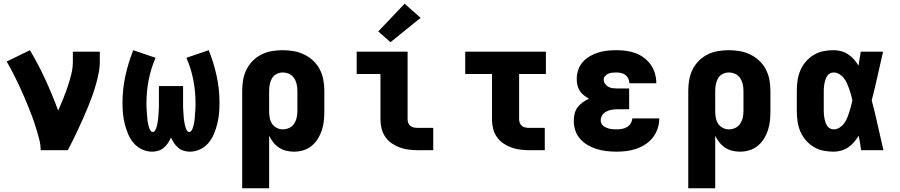

<svg xmlns="http://www.w3.org/2000/svg" viewBox="-20 -808 4840 1033"><path d="M199 0Q199 -26 193 -51Q187 -76 179.5 -100.5Q172 -125 164 -149.5Q156 -174 146.5 -198Q137 -222 127.5 -245.5Q118 -269 107.5 -293Q97 -317 86.5 -340Q76 -363 64.5 -386Q53 -409 41 -432Q29 -455 16 -477L141 -538Q187 -461 224.5 -379Q262 -297 293 -213Q307 -244 320 -276.5Q333 -309 344 -341.5Q355 -374 363.5 -408Q372 -442 372 -477V-530H517V-477Q517 -445 510.5 -413.5Q504 -382 495.5 -351.5Q487 -321 476 -291Q465 -261 453 -231.5Q441 -202 428 -172.5Q415 -143 401.5 -114.5Q388 -86 374 -57Q360 -28 345 0Z M799 8Q770 8 743.5 -4.5Q717 -17 698.5 -39Q680 -61 669 -87.5Q658 -114 651 -142Q644 -170 641.5 -198.5Q639 -227 639 -255Q639 -328 654.5 -399.5Q670 -471 697 -538L817 -497Q792 -440 780 -378Q768 -316 768 -254Q768 -247 768 -240Q768 -233 768.5 -226Q769 -219 769.5 -212Q770 -205 770.5 -198.5Q771 -192 771.5 -185Q772 -178 772.5 -171Q773 -164 774 -157.5Q775 -151 776.5 -144Q778 -137 779.5 -130.5Q781 -124 783.5 -117.5Q786 -111 790.5 -104.5Q795 -98 802 -98Q809 -98 813.5 -105Q818 -112 820.5 -119Q823 -126 824.5 -133Q826 -140 827.5 -147.5Q829 -155 830 -162Q831 -169 831.5 -176.5Q832 -184 832.5 -191.5Q833 -199 833.5 -206Q834 -213 834.5 -220.5Q835 -228 835 -235.5Q835 -243 835 -250.5Q835 -258 835 -265V-345H965V-265Q965 -258 965 -250.5Q965 -243 965 -235.5Q965 -228 965.5 -220.5Q966 -213 966.5 -206Q967 -199 967.5 -191.5Q968 -184 968.5 -176.5Q969 -169 970 -162Q971 -155 972.5 -147.5Q974 -140 975.5 -133Q977 -126 979.5 -119Q982 -112 986.5 -105Q991 -98 998 -98Q1005 -98 1009.5 -104.5Q1014 -111 1016.5 -117.5Q1019 -124 1020.5 -130.5Q1022 -137 1023.5 -144Q1025 -151 1026 -157.5Q1027 -164 1027.5 -171Q1028 -178 1028.5 -185Q1029 -192 1029.5 -198.5Q1030 -205 1030.5 -212Q1031 -219 1031.5 -226Q1032 -233 1032 -240Q1032 -247 1032 -254Q1032 -316 1020 -378Q1008 -440 983 -497L1103 -538Q1130 -471 1145.5 -399.5Q1161 -328 1161 -255Q1161 -227 1158.5 -198.5Q1156 -170 1149 -142Q1142 -114 1131 -87.5Q1120 -61 1101.5 -39Q1083 -17 1056.5 -4.5Q1030 8 1001 8Q985 8 968.5 3Q952 -2 939 -13Q926 -24 916.5 -38Q907 -52 900 -68Q893 -52 883.5 -38Q874 -24 861 -13Q848 -2 831.5 3Q815 8 799 8Z M1283 205V-320Q1283 -349 1288 -378Q1293 -407 1306 -433.5Q1319 -460 1340 -481Q1361 -502 1387 -515Q1413 -528 1442.5 -533Q1472 -538 1501 -538Q1530 -538 1559.5 -533Q1589 -528 1616 -515Q1643 -502 1665 -481.5Q1687 -461 1700.5 -434.5Q1714 -408 1719.5 -379Q1725 -350 1725 -320V-210Q1725 -184 1722.5 -158.5Q1720 -133 1712 -108.5Q1704 -84 1690.5 -62Q1677 -40 1657 -23.5Q1637 -7 1612 0.5Q1587 8 1562 8Q1540 8 1519.5 3Q1499 -2 1481.5 -13.5Q1464 -25 1450.5 -42Q1437 -59 1428 -78V205ZM1501 -112Q1519 -112 1535.5 -119.5Q1552 -127 1562 -142Q1572 -157 1576 -174.5Q1580 -192 1580 -210V-320Q1580 -338 1576 -355.5Q1572 -373 1562 -388Q1552 -403 1535.5 -410.5Q1519 -418 1501 -418Q1484 -418 1468 -410Q1452 -402 1443.5 -387Q1435 -372 1431.5 -354.5Q1428 -337 1428 -320V-210Q1428 -193 1431 -175.5Q1434 -158 1443 -143.5Q1452 -129 1468 -120.5Q1484 -112 1501 -112Z M2227 0Q2203 0 2178.5 -3Q2154 -6 2131 -14.5Q2108 -23 2087.5 -37Q2067 -51 2053 -71.5Q2039 -92 2033 -116Q2027 -140 2027 -165V-410H1899V-530H2173V-165Q2173 -155 2177 -145.5Q2181 -136 2189 -130Q2197 -124 2207 -122Q2217 -120 2227 -120H2311V0ZM2081 -581 2015 -639 2157 -788 2243 -712Z M2827 0Q2803 0 2778.5 -3Q2754 -6 2731 -14.5Q2708 -23 2687.5 -37Q2667 -51 2653 -71.5Q2639 -92 2633 -116Q2627 -140 2627 -165V-410H2483V-530H2917V-410H2773V-165Q2773 -155 2777 -145.5Q2781 -136 2789 -130Q2797 -124 2807 -122Q2817 -120 2827 -120H2911V0Z M3298 8Q3271 8 3244.5 5Q3218 2 3192.5 -5.5Q3167 -13 3143.5 -26.5Q3120 -40 3102 -60Q3084 -80 3075.5 -105.5Q3067 -131 3067 -158Q3067 -177 3071.5 -196Q3076 -215 3087.5 -230.5Q3099 -246 3115 -257.5Q3131 -269 3149 -277Q3134 -285 3121 -295.5Q3108 -306 3099 -320Q3090 -334 3086.5 -350Q3083 -366 3083 -383Q3083 -408 3091 -432Q3099 -456 3115.5 -474.5Q3132 -493 3153.5 -505.5Q3175 -518 3199 -525.5Q3223 -533 3248 -535.5Q3273 -538 3297 -538Q3323 -538 3349 -534.5Q3375 -531 3399.5 -522Q3424 -513 3445 -497Q3466 -481 3481 -460Q3496 -439 3503.5 -413.5Q3511 -388 3511 -362Q3511 -361 3511 -361Q3511 -361 3511 -360H3366Q3366 -360 3366 -360.5Q3366 -361 3366 -361Q3366 -373 3360.5 -385Q3355 -397 3345 -404.5Q3335 -412 3322.5 -415Q3310 -418 3297 -418Q3286 -418 3275 -417Q3264 -416 3254 -412Q3244 -408 3236 -399.5Q3228 -391 3228 -380Q3228 -368 3235 -357.5Q3242 -347 3253 -341Q3264 -335 3276 -333.5Q3288 -332 3300 -332H3365V-220H3300Q3285 -220 3270.5 -217.5Q3256 -215 3242.5 -208Q3229 -201 3220.5 -188.5Q3212 -176 3212 -161Q3212 -152 3216 -143.5Q3220 -135 3227.5 -129.5Q3235 -124 3243.5 -120.5Q3252 -117 3261 -115Q3270 -113 3279.5 -112.5Q3289 -112 3298 -112Q3312 -112 3326.5 -114.5Q3341 -117 3353.5 -124.5Q3366 -132 3373.5 -144.5Q3381 -157 3382 -171H3527Q3527 -144 3518.5 -117.5Q3510 -91 3493.5 -69.5Q3477 -48 3454 -32.5Q3431 -17 3405 -8Q3379 1 3352 4.5Q3325 8 3298 8Z M3683 205V-320Q3683 -349 3688 -378Q3693 -407 3706 -433.5Q3719 -460 3740 -481Q3761 -502 3787 -515Q3813 -528 3842.5 -533Q3872 -538 3901 -538Q3930 -538 3959.5 -533Q3989 -528 4016 -515Q4043 -502 4065 -481.5Q4087 -461 4100.5 -434.5Q4114 -408 4119.5 -379Q4125 -350 4125 -320V-210Q4125 -184 4122.5 -158.5Q4120 -133 4112 -108.5Q4104 -84 4090.5 -62Q4077 -40 4057 -23.5Q4037 -7 4012 0.5Q3987 8 3962 8Q3940 8 3919.5 3Q3899 -2 3881.5 -13.5Q3864 -25 3850.5 -42Q3837 -59 3828 -78V205ZM3901 -112Q3919 -112 3935.5 -119.5Q3952 -127 3962 -142Q3972 -157 3976 -174.5Q3980 -192 3980 -210V-320Q3980 -338 3976 -355.5Q3972 -373 3962 -388Q3952 -403 3935.5 -410.5Q3919 -418 3901 -418Q3884 -418 3868 -410Q3852 -402 3843.5 -387Q3835 -372 3831.5 -354.5Q3828 -337 3828 -320V-210Q3828 -193 3831 -175.5Q3834 -158 3843 -143.5Q3852 -129 3868 -120.5Q3884 -112 3901 -112Z M4465 8Q4437 8 4409.5 2.5Q4382 -3 4358 -17.5Q4334 -32 4315.5 -53.5Q4297 -75 4286 -101Q4275 -127 4271 -154.5Q4267 -182 4267 -210V-320Q4267 -348 4271 -375.5Q4275 -403 4286 -429Q4297 -455 4315.5 -476.5Q4334 -498 4358 -512.5Q4382 -527 4409.5 -532.5Q4437 -538 4465 -538Q4486 -538 4506 -532.5Q4526 -527 4543.5 -515.5Q4561 -504 4574.5 -488.5Q4588 -473 4599 -455Q4602 -474 4605 -492.5Q4608 -511 4611 -530H4731Q4716 -465 4701.5 -399Q4687 -333 4670 -268Q4688 -201 4702.5 -134Q4717 -67 4733 0H4613Q4610 -20 4607 -39.5Q4604 -59 4600 -78Q4589 -60 4575.5 -44Q4562 -28 4544.5 -16Q4527 -4 4506.5 2Q4486 8 4465 8ZM4465 -112Q4482 -112 4496.5 -121Q4511 -130 4521 -143.5Q4531 -157 4537.5 -172.5Q4544 -188 4549 -204Q4554 -220 4558.5 -236Q4563 -252 4566 -268Q4563 -284 4558.5 -299.5Q4554 -315 4548.5 -330.5Q4543 -346 4536.5 -360.5Q4530 -375 4520 -388Q4510 -401 4495.5 -409.5Q4481 -418 4465 -418Q4455 -418 4445.5 -413Q4436 -408 4430.5 -399.5Q4425 -391 4421.5 -381Q4418 -371 4416 -361Q4414 -351 4413 -340.5Q4412 -330 4412 -320V-210Q4412 -200 4413 -189.5Q4414 -179 4416 -169Q4418 -159 4421.5 -149Q4425 -139 4430.5 -130.5Q4436 -122 4445.5 -117Q4455 -112 4465 -112Z"/></svg>

Font: Iosevka Curly Slab HvEx
Style: Regular
Weight: 900
Width: 7
Monospace: yes
Designer: Belleve Invis
Foundry: Belleve Invis
Version: Version 11.1.0; ttfautohint (v1.8.3)